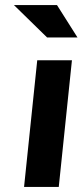

<svg xmlns="http://www.w3.org/2000/svg" viewBox="-20 -738 327 758"><path d="M264 -500 212 0H75L127 -500ZM205 -718 286 -590H166L35 -718Z"/></svg>

Font: Quantico
Style: Bold Italic
Weight: 700
Italic angle: -12°
Designer: Matt Desmond
Foundry: MADtype
Version: Version 2.002